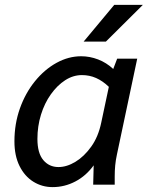

<svg xmlns="http://www.w3.org/2000/svg" viewBox="-20 -755 620 785"><path d="M39 -177Q39 -249 61.5 -312Q84 -375 123 -423Q162 -471 211 -498Q260 -525 312 -525Q347 -525 381 -512Q415 -499 443 -473L459 -515H541L458 -123Q453 -100 451 -78.5Q449 -57 449 -34V0H361L363 -79Q332 -36 288 -13Q244 10 195 10Q152 10 116.5 -12Q81 -34 60 -76Q39 -118 39 -177ZM133 -187Q133 -129 157 -100.5Q181 -72 219 -72Q253 -72 288.5 -93.5Q324 -115 353 -155.5Q382 -196 394 -254L425 -400Q400 -424 373 -436Q346 -448 315 -448Q279 -448 246.5 -427Q214 -406 188 -369.5Q162 -333 147.5 -286Q133 -239 133 -187ZM322 -585 447 -735H564L413 -585Z"/></svg>

Font: Radio Canada
Style: Italic
Weight: 400
Italic angle: -12°
Designer: Charles Daoud, Etienne Aubert Bonn, Alexandre Saumier Demers, Jacques Le Bailly
Foundry: Radio-Canada
Version: Version 2.104;gftools[0.9.28.dev5+ged2979d]